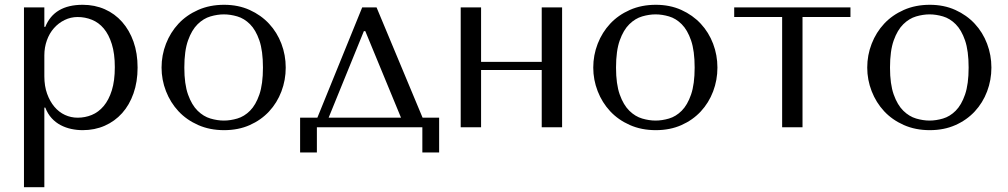

<svg xmlns="http://www.w3.org/2000/svg" viewBox="-20 -531 4206 801"><path d="M80 250H165V-82H169Q179 -56 195.5 -38Q212 -20 233 -9Q254 2 277.5 7Q301 12 325 12Q375 12 417 -6.5Q459 -25 489.5 -59Q520 -93 537 -141.5Q554 -190 554 -249Q554 -309 537 -357Q520 -405 489.5 -439.5Q459 -474 417 -492.5Q375 -511 325 -511Q206 -511 169 -419H165V-500H80ZM165 -300Q165 -333 175.5 -362.5Q186 -392 205 -413.5Q224 -435 249.5 -447.5Q275 -460 304 -460Q335 -460 363.5 -448.5Q392 -437 413 -412Q434 -387 446.5 -347Q459 -307 459 -251Q459 -194 446.5 -154Q434 -114 412.5 -88.5Q391 -63 363 -51.5Q335 -40 304 -40Q276 -40 251 -51.5Q226 -63 207 -85.5Q188 -108 176.5 -140Q165 -172 165 -213Z M1172 -249Q1172 -197 1154 -149.5Q1136 -102 1102.5 -66Q1069 -30 1021.5 -9Q974 12 915 12Q855 12 806.5 -9.5Q758 -31 724.5 -67Q691 -103 672.5 -150.5Q654 -198 654 -249Q654 -301 672.5 -348.5Q691 -396 724.5 -432Q758 -468 806.5 -489.5Q855 -511 915 -511Q974 -511 1021.5 -489.5Q1069 -468 1102.5 -432Q1136 -396 1154 -348.5Q1172 -301 1172 -249ZM1077 -249Q1077 -319 1062 -362.5Q1047 -406 1023 -430Q999 -454 970 -462.5Q941 -471 914 -471Q887 -471 858 -462.5Q829 -454 804.5 -430Q780 -406 764.5 -362.5Q749 -319 749 -249Q749 -180 764.5 -136.5Q780 -93 804.5 -69Q829 -45 858 -36.5Q887 -28 914 -28Q941 -28 970 -36.5Q999 -45 1023 -69Q1047 -93 1062 -136.5Q1077 -180 1077 -249Z M1743 -40 1551 -500H1491L1304 -40H1232V105H1302V0H1742V105H1812V-40ZM1498 -401H1504L1653 -40H1351Z M1987 -239H2240V0H2325V-500H2240V-273H1987V-500H1902V0H1987Z M2973 -249Q2973 -197 2955 -149.5Q2937 -102 2903.5 -66Q2870 -30 2822.5 -9Q2775 12 2716 12Q2656 12 2607.5 -9.5Q2559 -31 2525.5 -67Q2492 -103 2473.5 -150.5Q2455 -198 2455 -249Q2455 -301 2473.5 -348.5Q2492 -396 2525.5 -432Q2559 -468 2607.5 -489.5Q2656 -511 2716 -511Q2775 -511 2822.5 -489.5Q2870 -468 2903.5 -432Q2937 -396 2955 -348.5Q2973 -301 2973 -249ZM2878 -249Q2878 -319 2863 -362.5Q2848 -406 2824 -430Q2800 -454 2771 -462.5Q2742 -471 2715 -471Q2688 -471 2659 -462.5Q2630 -454 2605.5 -430Q2581 -406 2565.5 -362.5Q2550 -319 2550 -249Q2550 -180 2565.5 -136.5Q2581 -93 2605.5 -69Q2630 -45 2659 -36.5Q2688 -28 2715 -28Q2742 -28 2771 -36.5Q2800 -45 2824 -69Q2848 -93 2863 -136.5Q2878 -180 2878 -249Z M3243 0H3328V-460H3528V-500H3043V-460H3243Z M4116 -249Q4116 -197 4098 -149.5Q4080 -102 4046.5 -66Q4013 -30 3965.5 -9Q3918 12 3859 12Q3799 12 3750.5 -9.5Q3702 -31 3668.5 -67Q3635 -103 3616.5 -150.5Q3598 -198 3598 -249Q3598 -301 3616.5 -348.5Q3635 -396 3668.5 -432Q3702 -468 3750.5 -489.5Q3799 -511 3859 -511Q3918 -511 3965.5 -489.5Q4013 -468 4046.5 -432Q4080 -396 4098 -348.5Q4116 -301 4116 -249ZM4021 -249Q4021 -319 4006 -362.5Q3991 -406 3967 -430Q3943 -454 3914 -462.5Q3885 -471 3858 -471Q3831 -471 3802 -462.5Q3773 -454 3748.5 -430Q3724 -406 3708.5 -362.5Q3693 -319 3693 -249Q3693 -180 3708.5 -136.5Q3724 -93 3748.5 -69Q3773 -45 3802 -36.5Q3831 -28 3858 -28Q3885 -28 3914 -36.5Q3943 -45 3967 -69Q3991 -93 4006 -136.5Q4021 -180 4021 -249Z"/></svg>

Font: Tenor Sans
Style: Regular
Weight: 400
Designer: Denis Masharov
Foundry: Denis Masharov
Version: Version 1.1